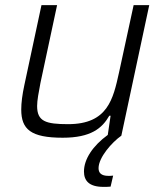

<svg xmlns="http://www.w3.org/2000/svg" viewBox="-20 -530 641 750"><path d="M563 -510H502L445 -247C422 -143 401 -45 246 -45C158 -45 125 -56 125 -116C125 -138 131 -169 138 -206L203 -510H142L75 -197C67 -160 63 -128 63 -102C63 -25 100 8 225 8C335 8 379 -29 407 -78H412L401 -3C342 40 308 92 308 140C308 175 327 200 384 200C394 200 402 200 412 199L422 156C413 157 408 157 404 157C375 157 365 145 365 127C365 85 417 26 454 0Z"/></svg>

Font: Saira UNSAM Light Italic
Style: Regular
Weight: 300
Italic angle: -12°
Designer: Hector Gatti with collaboration of the Omnibus-Type team
Foundry: Omnibus-Type
Version: Version 0.072;PS 000.072;hotconv 1.0.88;makeotf.lib2.5.64775